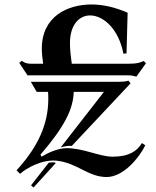

<svg xmlns="http://www.w3.org/2000/svg" viewBox="-20 -752 699 859"><path d="M252 -93C271 -98 289 -101 301 -99L564 -379L555 -391C541 -387 526 -386 510 -386H118L144 -341H195L196 -321C198 -227 172 -118 54 10L70 26C96 1 169 -40 234 -33C326 -23 374 40 457 40C533 40 604 -48 630 -102L615 -112C593 -76 558 -51 483 -51C426 -51 348 -91 275 -89C237 -88 194 -68 166 -51L161 -60C271 -188 307 -264 310 -341H445ZM78 -480 66 -471 103 -415H538C566 -415 570 -415 590 -409L633 -469L623 -479C607 -472 594 -467 560 -467H301C297 -498 293 -527 293 -559C293 -642 335 -683 383 -683C442 -683 511 -623 532 -512L546 -513L551 -695C497 -719 441 -732 390 -732C281 -732 167 -678 167 -534C167 -513 170 -491 173 -467H116C99 -467 87 -472 78 -480ZM198 -24 119 77 130 87 230 -23C222 -27 211 -26 198 -24Z"/></svg>

Font: Sinistre
Style: Bold
Weight: 700
Designer: Jules Durand
Foundry: Collletttivo
Version: Version 69.420;Glyphs 3.2 (3217)